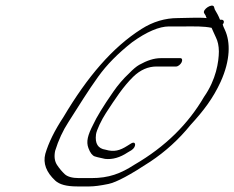

<svg xmlns="http://www.w3.org/2000/svg" viewBox="-20 -717 842 690"><path d="M740.4 -617C744.5 -609 748.6 -597 755.7 -583C762.8 -569 766.4 -552 766.6 -532C766.3 -495 756.8 -431 713.3 -369C656.8 -272 574.9 -190 462.9 -125C413.4 -93 371.1 -77 308.7 -77H263.1C239.9 -77 222.4 -82 212.8 -91C203.2 -100 193.7 -111 185.1 -124C176.5 -137 173.8 -154 178.2 -175C189.9 -213 206.1 -248 226.4 -279C262.8 -336 296.5 -391 333.3 -442C363.5 -484 403.7 -525 454.6 -565C507.2 -603 552.3 -622 587.5 -622H649.1C679.5 -622 712.4 -623 740.4 -617ZM777.7 -646H770.7C768.2 -653 765.1 -659 762.1 -665L751.9 -683L748.9 -693C742.3 -706 706.9 -683 713.5 -670L719.1 -661C719.6 -658 721.1 -655 722.7 -652C697.1 -655 644.9 -652 618.5 -652C573.7 -652 529.4 -639 488.7 -613C384.3 -547 293.8 -441 207.8 -296C176.1 -248 154.5 -204 142.8 -164C134 -130 146.3 -98 178.5 -68C193.6 -54 219.1 -47 257.1 -47H301.7C318.5 -47 341.3 -50 370.1 -56C398.8 -62 448.7 -89 520 -136C574.2 -172 622.7 -216 664.8 -268C711.7 -319 745.8 -364 772.9 -423C808.3 -501 808.3 -566 788.5 -609C783.9 -618 781.9 -624 780.3 -629C787.8 -638 784.2 -645 777.7 -646ZM628.2 -508H557.8C533.8 -508 509 -500 480.3 -484C469.9 -478 458 -468 444.5 -454C423 -434 403.5 -411 386.9 -387C350 -334 326.6 -295 315.2 -270C295 -231 289.2 -208 297.7 -185C303.8 -168 311.9 -158 320.3 -155C335.9 -150 342.3 -150 357.5 -146C384.3 -143 411.5 -151 438.6 -169L452.1 -177C471.3 -189 469.5 -213 450.4 -201L437.6 -193C410.9 -176 390.2 -170 359.3 -179C332.1 -183 320.8 -201 325 -234C326.9 -249 345.1 -287 360.9 -311C395 -363 422 -405 458.6 -441C484.4 -466 512.3 -478 542.7 -478H613.1C619.5 -478 628.7 -485 632.6 -493C636.6 -501 634.6 -508 628.2 -508Z"/></svg>

Font: MewTooHand
Style: UltimateCondIta
Weight: 400
Designer: Mew Too, Robert Jablonski
Version: Version 0.77